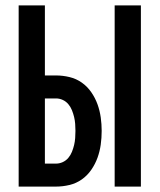

<svg xmlns="http://www.w3.org/2000/svg" viewBox="-20 -690 590 710"><path d="M404 0V-670H501V0ZM49 0V-670H146V-411H187Q212 -411 237 -405Q262 -399 282.5 -384.5Q303 -370 317.5 -349Q332 -328 340.5 -304.5Q349 -281 352.5 -256Q356 -231 356 -206Q356 -180 352.5 -155Q349 -130 340.5 -106.5Q332 -83 317.5 -62Q303 -41 282.5 -26.5Q262 -12 237 -6Q212 0 187 0ZM146 -85H187Q200 -85 212 -90.5Q224 -96 232.5 -106Q241 -116 246 -128.5Q251 -141 254 -153.5Q257 -166 258 -179.5Q259 -193 259 -206Q259 -219 258 -232Q257 -245 254 -257.5Q251 -270 246 -282.5Q241 -295 232.5 -305Q224 -315 212 -320.5Q200 -326 187 -326H146Z"/></svg>

Font: Lode Dark Term
Style: Bold
Weight: 700
Monospace: yes
Designer: Belleve Invis
Foundry: Belleve Invis
Version: Version 29.2.0